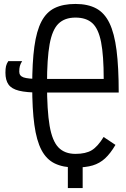

<svg xmlns="http://www.w3.org/2000/svg" viewBox="-20 -834 640 972"><path d="M323.5 118V0H291.5V-29H398.5V118ZM362 14Q299.5 14 257.2 -6.5Q215 -27 190 -74.5Q165 -122 154 -202Q143 -282 143 -400Q143 -518 154 -598Q165 -678 190 -725.5Q215 -773 257.2 -793.5Q299.5 -814 362 -814Q424.5 -814 466.8 -791.5Q509 -769 534 -717.5Q559 -666 570 -579.8Q581 -493.5 581 -365.5H178.5Q113.5 -365.5 76.2 -374.8Q39 -384 23.2 -406Q7.5 -428 7.5 -466Q7.5 -486.5 10.5 -499.2Q13.5 -512 22 -524.5H92Q83.5 -511 80.5 -499.2Q77.5 -487.5 77.5 -471Q77.5 -450 99.2 -442.2Q121 -434.5 178.5 -434.5H505Q505 -552.5 491.8 -620.5Q478.5 -688.5 447.5 -716.8Q416.5 -745 362 -745Q307.5 -745 276 -714.2Q244.5 -683.5 231.2 -610.2Q218 -537 218 -409Q218 -274.5 231.2 -197.2Q244.5 -120 276 -87.5Q307.5 -55 362 -55Q414 -55 444.5 -73.5Q475 -92 504.5 -140.5L564.5 -100.5Q539 -57 511.8 -32Q484.5 -7 449.2 3.5Q414 14 362 14Z"/></svg>

Font: Victor Mono Thin
Style: Regular
Weight: 100
Monospace: yes
Designer: Rune Bjørnerås
Version: Version 1.561;gftools[0.9.30]